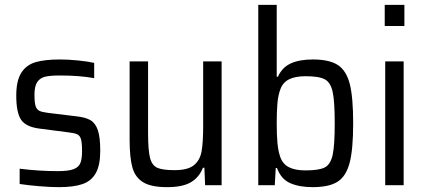

<svg xmlns="http://www.w3.org/2000/svg" viewBox="-20 -763 1759 791"><path d="M61 -5V-68Q140 -58 218 -58Q262 -58 283 -66Q304 -74 311 -91Q318 -108 318 -140Q318 -175 313.5 -190Q309 -205 297.5 -210Q286 -215 260 -218L144 -233Q87 -240 67 -269.5Q47 -299 47 -369Q47 -431 68 -463.5Q89 -496 127 -507Q165 -518 227 -518Q261 -518 301 -514Q341 -510 368 -504V-441Q309 -452 226 -452Q187 -452 166 -447Q145 -442 133.5 -425Q122 -408 122 -373Q122 -341 126.5 -326.5Q131 -312 142 -306.5Q153 -301 178 -298L293 -284Q332 -280 352.5 -268Q373 -256 383 -227Q393 -198 393 -142Q393 -82 374.5 -49.5Q356 -17 319.5 -4.5Q283 8 223 8Q186 8 140 4Q94 0 61 -5Z M822 -72H816Q801 -33 767 -12.5Q733 8 668 8Q603 8 570 -12Q537 -32 525.5 -73Q514 -114 514 -188V-510H590V-216Q590 -144 598 -113Q606 -82 627.5 -72Q649 -62 699 -62Q754 -62 779 -82.5Q804 -103 810.5 -139.5Q817 -176 817 -245V-510H893V0H825Z M1121 -71H1116L1112 0H1044V-743H1120V-447H1125Q1142 -485 1177.5 -501.5Q1213 -518 1269 -518Q1337 -518 1372 -495Q1407 -472 1421 -417Q1435 -362 1435 -255Q1435 -148 1420.5 -92.5Q1406 -37 1371 -14.5Q1336 8 1268 8Q1213 8 1175.5 -8.5Q1138 -25 1121 -71ZM1359 -255Q1359 -346 1350.5 -384.5Q1342 -423 1318.5 -436Q1295 -449 1239 -449Q1196 -449 1170.5 -436Q1145 -423 1135 -395Q1126 -371 1123 -338.5Q1120 -306 1120 -255Q1120 -206 1123 -174Q1126 -142 1134 -118Q1144 -88 1169.5 -74.5Q1195 -61 1239 -61Q1295 -61 1318.5 -73.5Q1342 -86 1350.5 -125Q1359 -164 1359 -255Z M1565 -656V-743H1646V-656ZM1567 0V-510H1643V0Z"/></svg>

Font: Assailand
Style: Regular
Weight: 400
Designer: Hector Gatti with collaboration of the Omnibus-Type team
Foundry: Omnibus-Type
Version: Version 0.072;October 19, 2019;FontCreator 12.0.0.2547 64-bi